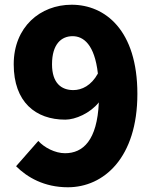

<svg xmlns="http://www.w3.org/2000/svg" viewBox="-20 -778 649 812"><path d="M267 14C419 14 561 -111 561 -381C561 -651 424 -758 283 -758C150 -758 38 -664 38 -506C38 -346 131 -272 256 -272C299 -272 361 -299 398 -345C391 -184 331 -130 255 -130C213 -130 167 -154 142 -182L48 -75C95 -28 167 14 267 14ZM394 -467C366 -416 326 -397 290 -397C240 -397 200 -426 200 -506C200 -592 240 -625 287 -625C333 -625 380 -590 394 -467Z"/></svg>

Font: ChiuKong Gothic MN Heavy
Style: Regular
Weight: 900
Designer: Ryoko NISHIZUKA 西塚涼子 (kana, bopomofo & ideographs); Paul D. Hunt (Latin, Greek & Cyrillic); Sandoll Communications 산돌커뮤니
Foundry: Adobe
Version: Version 1.300